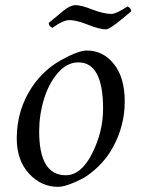

<svg xmlns="http://www.w3.org/2000/svg" viewBox="-20 -705 549 745"><path d="M419 -135Q397 -94 364 -61.5Q331 -29 300 -12Q237 20 205 20Q140 20 92.5 -31.5Q45 -83 45 -168Q45 -278 104 -367Q149 -434 216.5 -471.5Q284 -509 317 -509Q380 -509 422 -456.5Q464 -404 464 -311Q464 -218 419 -135ZM380 -283Q380 -463 284 -463Q240 -463 204.5 -422Q169 -381 150.5 -320Q132 -259 132 -195Q132 -25 235 -25Q295 -25 337.5 -109.5Q380 -194 380 -283ZM391 -591Q367 -591 321.5 -609Q276 -627 250 -627Q224 -627 184 -597Q169 -603 169 -616L227 -664Q253 -685 274 -685Q295 -685 338.5 -668Q382 -651 413 -651Q430 -651 475 -680Q488 -674 489 -661L453 -631Q405 -591 391 -591Z"/></svg>

Font: Rosarivo
Style: Italic
Weight: 400
Version: Version 1.003